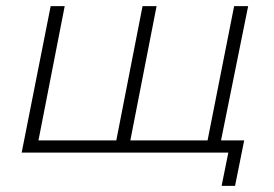

<svg xmlns="http://www.w3.org/2000/svg" viewBox="-20 -500 898 629"><path d="M793 -480 696 0H51L146 -480H192L106 -40H361L447 -480H493L407 -40H660L747 -480ZM780 -40 750 109H706L728 0H647L655 -40Z"/></svg>

Font: Montserrat Ace
Style: Light Italic
Weight: 300
Italic angle: -11.3°
Designer: Julieta Ulanovsky
Foundry: Julieta Ulanovsky
Version: Version 1